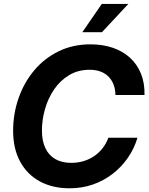

<svg xmlns="http://www.w3.org/2000/svg" viewBox="-20 -969 774 999"><path d="M342.3 10.7Q253.9 10.7 187.7 -24.9Q121.6 -60.5 85 -127.7Q48.3 -194.8 48.3 -288.6Q48.3 -377.4 76.7 -458.5Q105 -539.6 157.7 -602.5Q210.4 -665.5 284.7 -701.9Q358.9 -738.3 450.7 -738.3Q514.2 -738.3 566.7 -720.5Q619.1 -702.6 656.5 -668.5Q693.8 -634.3 713.6 -585.4Q733.4 -536.6 731.9 -474.6H580.6Q580.1 -505.4 570.6 -529.8Q561 -554.2 543.5 -571.3Q525.9 -588.4 501.7 -597.2Q477.5 -606 446.8 -606Q386.2 -606 339.8 -578.1Q293.5 -550.3 262 -504.4Q230.5 -458.5 214.4 -402.3Q198.2 -346.2 198.2 -289.6Q198.2 -235.8 216.1 -198.2Q233.9 -160.6 268.1 -141.1Q302.2 -121.6 350.6 -121.6Q383.8 -121.6 413.8 -130.4Q443.8 -139.2 469 -156Q494.1 -172.9 513.4 -197.3Q532.7 -221.7 543.9 -252.4H695.3Q678.7 -196.3 645.5 -148.2Q612.3 -100.1 566.2 -64.5Q520 -28.8 463.4 -9Q406.7 10.7 342.3 10.7ZM408.2 -801.3 509.8 -948.7H647.9L510.3 -801.3Z"/></svg>

Font: Inter 24pt
Style: Bold Italic
Weight: 700
Italic angle: -9.3988°
Version: Version 4.001;git-66647c0bb